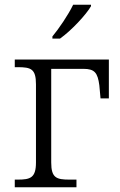

<svg xmlns="http://www.w3.org/2000/svg" viewBox="-20 -786 505 806"><path d="M200 -624H232C280 -658 342 -725 362 -760V-766H287C267 -724 226 -664 200 -633ZM42 0H301V-32H272C217 -32 195 -39 195 -104V-497H330C377 -497 390 -481 397 -428L402 -373H437V-536H42V-504H54C110 -504 131 -497 131 -432V-104C131 -39 107 -32 54 -32H42Z"/></svg>

Font: Noto Serif Light
Style: Regular
Weight: 300
Designer: Monotype Design Team
Foundry: Monotype Imaging Inc.
Version: Version 2.013